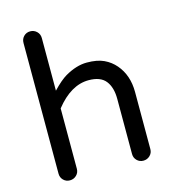

<svg xmlns="http://www.w3.org/2000/svg" viewBox="-110 -826 829 921"><g transform="rotate(-15 304.5 -365.0)"><path d="M334 -436Q246 -436 170 -340V-40Q170 -21 156.5 -8Q143 5 124 5Q105 5 92 -8Q79 -21 79 -40V-689Q79 -709 92 -722Q105 -735 124 -735Q143 -735 156.5 -722Q170 -709 170 -689V-428Q210 -470 239 -487Q296 -520 347.5 -520Q399 -520 432 -504.5Q465 -489 488 -462Q535 -407 535 -324V-40Q535 -21 521.5 -8Q508 5 489 5Q470 5 457 -8Q444 -21 444 -40V-314Q444 -371 418.5 -403.5Q393 -436 334 -436Z"/></g></svg>

Font: Varela Round
Style: Regular
Weight: 400
Designer: Joe Prince
Foundry: Joe Prince
Version: Version 1.000